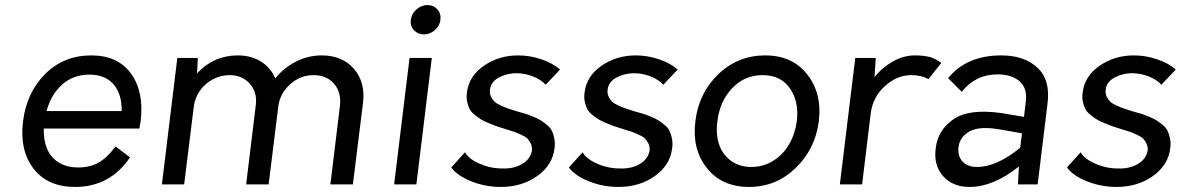

<svg xmlns="http://www.w3.org/2000/svg" viewBox="-20 -729 4668 759"><path d="M536 -250Q533 -231 531 -221H153Q152 -174 166.5 -140Q181 -106 212.5 -86.5Q244 -67 289.5 -67Q335 -67 368.5 -85.5Q402 -104 437 -150L494 -107Q415 10 277 10Q168 10 112.5 -62.5Q57 -135 71 -249Q85 -363 158.5 -436.5Q232 -510 341 -510Q446 -510 498 -438Q550 -366 536 -250ZM333 -434Q270 -434 226 -395Q182 -356 164 -290H461Q462 -357 429 -395.5Q396 -434 333 -434Z M1252 -510Q1333 -510 1379 -457Q1425 -404 1415 -322L1375 0H1286L1324 -312Q1328 -346 1316 -373.5Q1304 -401 1279 -416.5Q1254 -432 1220 -432Q1167 -432 1126.5 -395.5Q1086 -359 1080 -307L1042 0H953L991 -312Q998 -363 968 -397.5Q938 -432 887 -432Q853 -432 821.5 -415.5Q790 -399 770 -370Q750 -341 746 -307L708 0H620L681 -500H762L759 -439Q825 -510 920 -510Q972 -510 1011 -486Q1050 -462 1068 -419Q1102 -461 1150 -485.5Q1198 -510 1252 -510Z M1656 -593Q1632 -593 1616.5 -609.5Q1601 -626 1604 -650Q1607 -675 1626.5 -692Q1646 -709 1670 -709Q1694 -709 1709 -692Q1724 -675 1721 -650Q1718 -626 1698.5 -609.5Q1679 -593 1656 -593ZM1538 0 1599 -500H1687L1626 0Z M1960 10Q1899 10 1843.5 -12Q1788 -34 1764 -67L1818 -127Q1828 -109 1851.5 -94.5Q1875 -80 1904.5 -71.5Q1934 -63 1964 -63Q2011 -61 2044.5 -81Q2078 -101 2083 -135Q2084 -150 2078 -162Q2072 -174 2064.5 -181.5Q2057 -189 2038 -197.5Q2019 -206 2008 -209.5Q1997 -213 1971 -221Q1949 -228 1939 -231.5Q1929 -235 1909 -243.5Q1889 -252 1879 -258.5Q1869 -265 1855.5 -276Q1842 -287 1836 -299Q1830 -311 1826.5 -328Q1823 -345 1826 -364Q1834 -429 1893.5 -469.5Q1953 -510 2028 -510Q2075 -510 2120.5 -494.5Q2166 -479 2194 -454L2137 -394Q2120 -413 2091.5 -425Q2063 -437 2034 -439Q1993 -442 1957 -425Q1921 -408 1917 -375Q1915 -360 1920.5 -348Q1926 -336 1934 -328Q1942 -320 1959.5 -312Q1977 -304 1989 -300Q2001 -296 2023 -289Q2045 -283 2056.5 -279.5Q2068 -276 2087.5 -268Q2107 -260 2118 -253Q2129 -246 2142.5 -235Q2156 -224 2162 -211Q2168 -198 2171.5 -180.5Q2175 -163 2172 -142Q2164 -76 2103.5 -33Q2043 10 1960 10Z M2425 10Q2364 10 2308.5 -12Q2253 -34 2229 -67L2283 -127Q2293 -109 2316.5 -94.5Q2340 -80 2369.5 -71.5Q2399 -63 2429 -63Q2476 -61 2509.5 -81Q2543 -101 2548 -135Q2549 -150 2543 -162Q2537 -174 2529.5 -181.5Q2522 -189 2503 -197.5Q2484 -206 2473 -209.5Q2462 -213 2436 -221Q2414 -228 2404 -231.5Q2394 -235 2374 -243.5Q2354 -252 2344 -258.5Q2334 -265 2320.5 -276Q2307 -287 2301 -299Q2295 -311 2291.5 -328Q2288 -345 2291 -364Q2299 -429 2358.5 -469.5Q2418 -510 2493 -510Q2540 -510 2585.5 -494.5Q2631 -479 2659 -454L2602 -394Q2585 -413 2556.5 -425Q2528 -437 2499 -439Q2458 -442 2422 -425Q2386 -408 2382 -375Q2380 -360 2385.5 -348Q2391 -336 2399 -328Q2407 -320 2424.5 -312Q2442 -304 2454 -300Q2466 -296 2488 -289Q2510 -283 2521.5 -279.5Q2533 -276 2552.5 -268Q2572 -260 2583 -253Q2594 -246 2607.5 -235Q2621 -224 2627 -211Q2633 -198 2636.5 -180.5Q2640 -163 2637 -142Q2629 -76 2568.5 -33Q2508 10 2425 10Z M2941 10Q2833 10 2774 -65Q2715 -140 2729 -250Q2742 -361 2819.5 -435.5Q2897 -510 3005 -510Q3112 -510 3171 -435Q3230 -360 3217 -250Q3203 -140 3125.5 -65Q3048 10 2941 10ZM2950 -69Q2997 -69 3036 -93Q3075 -117 3099 -158Q3123 -199 3130 -250Q3139 -328 3102.5 -380Q3066 -432 2995 -432Q2923 -432 2874 -380Q2825 -328 2816 -250Q2809 -199 2822.5 -158.5Q2836 -118 2869.5 -93.5Q2903 -69 2950 -69Z M3596 -510Q3634 -510 3657.5 -503Q3681 -496 3701 -480L3650 -416Q3623 -432 3582 -432Q3526 -432 3478 -388.5Q3430 -345 3422 -280L3388 0H3300L3361 -500H3442L3437 -424Q3453 -444 3471.5 -459.5Q3490 -475 3510.5 -486.5Q3531 -498 3552.5 -504Q3574 -510 3596 -510Z M3938 -510Q4029 -510 4081 -461.5Q4133 -413 4121 -320L4082 0H4004L4008 -71Q3907 10 3813 10Q3746 10 3708 -33Q3670 -76 3679 -143Q3683 -178 3700 -206.5Q3717 -235 3748.5 -257Q3780 -279 3827 -285Q3874 -291 3939 -282L4028 -267L4035 -326Q4042 -380 4010.5 -407.5Q3979 -435 3924 -435Q3836 -435 3782 -366L3728 -420Q3801 -510 3938 -510ZM3769 -147Q3765 -112 3785 -90.5Q3805 -69 3842 -69Q3920 -69 4013 -145L4020 -202L3940 -216Q3855 -232 3814.5 -210.5Q3774 -189 3769 -147Z M4394 10Q4333 10 4277.5 -12Q4222 -34 4198 -67L4252 -127Q4262 -109 4285.5 -94.5Q4309 -80 4338.5 -71.5Q4368 -63 4398 -63Q4445 -61 4478.5 -81Q4512 -101 4517 -135Q4518 -150 4512 -162Q4506 -174 4498.5 -181.5Q4491 -189 4472 -197.5Q4453 -206 4442 -209.5Q4431 -213 4405 -221Q4383 -228 4373 -231.5Q4363 -235 4343 -243.5Q4323 -252 4313 -258.5Q4303 -265 4289.5 -276Q4276 -287 4270 -299Q4264 -311 4260.5 -328Q4257 -345 4260 -364Q4268 -429 4327.5 -469.5Q4387 -510 4462 -510Q4509 -510 4554.5 -494.5Q4600 -479 4628 -454L4571 -394Q4554 -413 4525.5 -425Q4497 -437 4468 -439Q4427 -442 4391 -425Q4355 -408 4351 -375Q4349 -360 4354.5 -348Q4360 -336 4368 -328Q4376 -320 4393.5 -312Q4411 -304 4423 -300Q4435 -296 4457 -289Q4479 -283 4490.5 -279.5Q4502 -276 4521.5 -268Q4541 -260 4552 -253Q4563 -246 4576.5 -235Q4590 -224 4596 -211Q4602 -198 4605.5 -180.5Q4609 -163 4606 -142Q4598 -76 4537.5 -33Q4477 10 4394 10Z"/></svg>

Font: Orkney
Style: Italic
Weight: 400
Italic angle: -7°
Designer: Samuel Oakes and Alfredo Marco Pradil
Foundry: Alfredo Marco Pradil
Version: 1.0; ttfautohint (v1.5)